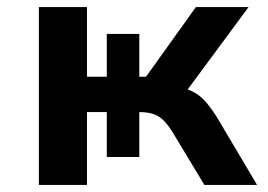

<svg xmlns="http://www.w3.org/2000/svg" viewBox="-20 -523 759 543"><path d="M90 0V-503H226V-306H282V-427H374V-306H393L534 -503H683L496 -250L471 -279Q502 -275 523 -265Q544 -255 560.5 -236.5Q577 -218 595 -189L707 0H558L470 -146Q458 -166 445.5 -179.5Q433 -193 416.5 -199.5Q400 -206 374 -206H362L374 -226V-79H282V-206H226V0Z"/></svg>

Font: Nunito Sans 6pt
Style: Bold
Weight: 700
Version: Version 3.101;gftools[0.9.27]